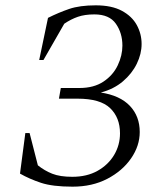

<svg xmlns="http://www.w3.org/2000/svg" viewBox="-20 -690 611 720"><path d="M334 -636Q298 -636 272 -627Q246 -618 221 -601L143 -465H127L160 -623Q200 -643 239.5 -656.5Q279 -670 339 -670Q399 -670 437 -649.5Q475 -629 493 -596Q511 -563 511 -525Q511 -488 493 -451Q475 -414 441 -385Q407 -356 358 -343Q430 -332 467 -293Q504 -254 504 -195Q504 -143 471.5 -96Q439 -49 382.5 -19.5Q326 10 252 10Q177 10 133.5 -4.5Q90 -19 55 -39L75 -191H91L122 -70Q147 -50 176 -38.5Q205 -27 251 -27Q306 -27 346 -49.5Q386 -72 408 -109Q430 -146 430 -190Q430 -249 393 -284.5Q356 -320 271 -320H201L208 -360H278Q332 -360 368 -384Q404 -408 421.5 -445Q439 -482 439 -519Q439 -566 414.5 -601Q390 -636 334 -636Z"/></svg>

Font: Spectral Light
Style: Italic
Weight: 300
Italic angle: -10°
Designer: Jean-Baptiste Levee
Foundry: Production Type
Version: Version 2.001